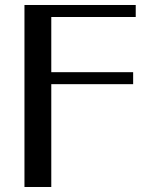

<svg xmlns="http://www.w3.org/2000/svg" viewBox="-20 -746 561 766"><path d="M521.5 -726.1V-678.2H184.6V-458H511.2V-410.2H184.6V0H77.6V-726.1Z"/></svg>

Font: Federov2
Style: Regular
Weight: 400
Designer: Olexa M. Volochay | Cyreal.org
Foundry: Olexa M. Volochay | Cyreal.org
Version: Version 1.000